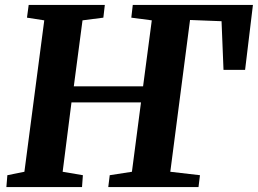

<svg xmlns="http://www.w3.org/2000/svg" viewBox="-20 -763 1052 783"><path d="M6 0 10 -48.5 79.5 -62.5 160.5 -680 90 -691 97 -743H407.5L401.5 -691L316.5 -680L281 -411H563.5L599 -680L515.5 -691L521.5 -743H1011.5L979.5 -478H891.5L883.5 -676.5L755 -681.5L674.5 -62.5L795.5 -48.5L789.5 0H421.5L427.5 -48.5L518 -62.5L555 -345.5H271.5L235.5 -62.5L318 -48.5L314.5 0Z"/></svg>

Font: Merriweather ExtraBold
Style: Italic
Weight: 800
Italic angle: -7.8°
Version: Version 2.101